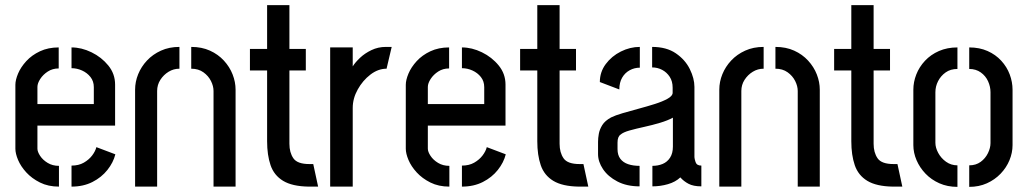

<svg xmlns="http://www.w3.org/2000/svg" viewBox="-20 -728 4003 749"><path d="M210 0Q168 0 136 -16Q104 -32 82.5 -55.5Q61 -79 50.5 -104Q40 -129 40 -148V-397Q40 -416 50.5 -441Q61 -466 82.5 -489.5Q104 -513 136 -528Q168 -543 209 -543V-461Q185 -461 166.5 -449Q148 -437 137 -420Q126 -403 126 -389V-322H346V-388Q346 -411 333 -427.5Q320 -444 300 -453Q280 -462 259 -462V-543Q298 -543 337 -524Q376 -505 402.5 -472.5Q429 -440 429 -398V-238H126V-148Q126 -136 136.5 -120Q147 -104 166 -92.5Q185 -81 210 -81ZM259 0V-82Q287 -82 307 -93.5Q327 -105 339.5 -121.5Q352 -138 356 -154L430 -126Q422 -94 399 -65Q376 -36 340.5 -18Q305 0 259 0Z M507 -378Q507 -409 519 -438.5Q531 -468 553.5 -492Q576 -516 608 -530.5Q640 -545 680 -545V-460Q657 -460 637.5 -448Q618 -436 605.5 -416.5Q593 -397 593 -373V0H507ZM813 -373Q813 -392 803 -412Q793 -432 773.5 -446Q754 -460 726 -460V-545Q767 -545 799 -530.5Q831 -516 853.5 -491.5Q876 -467 887.5 -437.5Q899 -408 899 -378V0H813Z M1184 0Q1120 -1 1084.5 -22.5Q1049 -44 1035.5 -83.5Q1022 -123 1022 -177V-453H955V-537H1022V-708H1109V-537H1173V-453H1109V-167Q1109 -133 1124.5 -110.5Q1140 -88 1187 -88H1202L1221 0Z M1268 0V-543H1356V-469Q1366 -485 1384.5 -502.5Q1403 -520 1429 -532.5Q1455 -545 1485 -545Q1491 -545 1496.5 -545Q1502 -545 1508 -545L1488 -460Q1455 -460 1425 -437Q1395 -414 1375.5 -379Q1356 -344 1356 -307V0Z M1733 0Q1691 0 1659 -16Q1627 -32 1605.5 -55.5Q1584 -79 1573.5 -104Q1563 -129 1563 -148V-397Q1563 -416 1573.5 -441Q1584 -466 1605.5 -489.5Q1627 -513 1659 -528Q1691 -543 1732 -543V-461Q1708 -461 1689.5 -449Q1671 -437 1660 -420Q1649 -403 1649 -389V-322H1869V-388Q1869 -411 1856 -427.5Q1843 -444 1823 -453Q1803 -462 1782 -462V-543Q1821 -543 1860 -524Q1899 -505 1925.5 -472.5Q1952 -440 1952 -398V-238H1649V-148Q1649 -136 1659.5 -120Q1670 -104 1689 -92.5Q1708 -81 1733 -81ZM1782 0V-82Q1810 -82 1830 -93.5Q1850 -105 1862.5 -121.5Q1875 -138 1879 -154L1953 -126Q1945 -94 1922 -65Q1899 -36 1863.5 -18Q1828 0 1782 0Z M2238 0Q2174 -1 2138.5 -22.5Q2103 -44 2089.5 -83.5Q2076 -123 2076 -177V-453H2009V-537H2076V-708H2163V-537H2227V-453H2163V-167Q2163 -133 2178.5 -110.5Q2194 -88 2241 -88H2256L2275 0Z M2475 -1Q2425 -1 2388.5 -20Q2352 -39 2332.5 -68Q2313 -97 2313 -127V-175Q2313 -189 2316 -206Q2319 -223 2329.5 -240Q2340 -257 2364 -270Q2380 -278 2409 -286.5Q2438 -295 2471.5 -304Q2505 -313 2535 -322.5Q2565 -332 2584.5 -343Q2604 -354 2604 -366V-386Q2604 -411 2592.5 -428.5Q2581 -446 2563 -455.5Q2545 -465 2524 -465V-545Q2580 -545 2616.5 -520Q2653 -495 2671 -458.5Q2689 -422 2689 -389V-115Q2689 -109 2693.5 -95.5Q2698 -82 2716 -82V-1Q2685 -1 2666 -11Q2647 -21 2634 -36Q2615 -18 2585.5 -9.5Q2556 -1 2525 -1V-81Q2547 -81 2565 -88.5Q2583 -96 2594 -113Q2605 -130 2605 -156V-269Q2585 -258 2555 -249Q2525 -240 2493 -233Q2461 -226 2436 -219Q2411 -212 2401 -203Q2389 -195 2389 -172V-146Q2389 -123 2400 -108.5Q2411 -94 2430.5 -87.5Q2450 -81 2475 -81ZM2396 -379 2320 -408Q2320 -447 2343 -478Q2366 -509 2402 -527Q2438 -545 2476 -545V-464Q2455 -464 2436.5 -454Q2418 -444 2407 -425Q2396 -406 2396 -379Z M2786 -378Q2786 -409 2798 -438.5Q2810 -468 2832.5 -492Q2855 -516 2887 -530.5Q2919 -545 2959 -545V-460Q2936 -460 2916.5 -448Q2897 -436 2884.5 -416.5Q2872 -397 2872 -373V0H2786ZM3092 -373Q3092 -392 3082 -412Q3072 -432 3052.5 -446Q3033 -460 3005 -460V-545Q3046 -545 3078 -530.5Q3110 -516 3132.5 -491.5Q3155 -467 3166.5 -437.5Q3178 -408 3178 -378V0H3092Z M3463 0Q3399 -1 3363.5 -22.5Q3328 -44 3314.5 -83.5Q3301 -123 3301 -177V-453H3234V-537H3301V-708H3388V-537H3452V-453H3388V-167Q3388 -133 3403.5 -110.5Q3419 -88 3466 -88H3481L3500 0Z M3715 1Q3676 1 3644.5 -13Q3613 -27 3590.5 -50.5Q3568 -74 3555.5 -103Q3543 -132 3543 -162V-378Q3543 -408 3554.5 -437.5Q3566 -467 3588.5 -491Q3611 -515 3643 -529Q3675 -543 3715 -543V-459Q3688 -459 3669 -445.5Q3650 -432 3639.5 -411.5Q3629 -391 3629 -368V-171Q3629 -152 3640 -131.5Q3651 -111 3670.5 -97Q3690 -83 3715 -83ZM3761 1V-83Q3787 -83 3805.5 -96.5Q3824 -110 3834 -130.5Q3844 -151 3844 -170V-368Q3844 -390 3834.5 -411Q3825 -432 3806 -445.5Q3787 -459 3761 -459V-543Q3801 -543 3832.5 -529Q3864 -515 3886 -491Q3908 -467 3919 -437.5Q3930 -408 3930 -378V-162Q3930 -132 3918 -103Q3906 -74 3883.5 -50.5Q3861 -27 3830 -13Q3799 1 3761 1Z"/></svg>

Font: Stick No Bills ExtraLight Medium
Style: Regular
Weight: 500
Version: Version 2.000